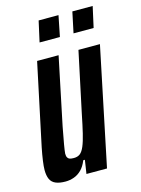

<svg xmlns="http://www.w3.org/2000/svg" viewBox="-106 -734 588 803"><g transform="rotate(-15 188.0 -332.0)"><path d="M77 8Q51 8 34.5 1Q18 -6 11 -21.5Q4 -37 4 -61Q4 -76 7.5 -101Q11 -126 17 -156L92 -510H185L124 -217Q115 -170 110.5 -144Q106 -118 105 -105Q105 -94 108.5 -88Q112 -82 118.5 -80Q125 -78 136 -78Q152 -78 162.5 -86Q173 -94 181.5 -114Q190 -134 198 -167.5Q206 -201 216 -251L271 -510H364L258 0H169L178 -59H171Q161 -34 146.5 -19.5Q132 -5 114 1.5Q96 8 77 8ZM269 -582 288 -672H376L356 -582ZM122 -582 142 -672H228L210 -582Z"/></g></svg>

Font: Saira UltraCondensed
Style: Bold Italic
Weight: 700
Width: 1
Italic angle: -12°
Designer: Hector Gatti with collaboration of the Omnibus-Type team
Foundry: Omnibus-Type
Version: Version 1.101